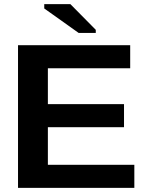

<svg xmlns="http://www.w3.org/2000/svg" viewBox="-20 -906 707 926"><path d="M359.4 -747.1 193.4 -865.2V-886.2H319.3L441.9 -762.2V-747.1ZM66.9 0V-688H607.9V-576.7H210.9V-403.8H578.1V-292.5H210.9V-111.3H627.9V0Z"/></svg>

Font: TypoPRO Liberation Sans
Style: Bold
Weight: 700
Designer: Steve Matteson
Foundry: Ascender Corporation
Version: Version 2.00.1